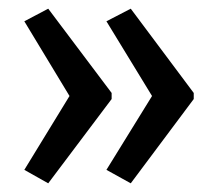

<svg xmlns="http://www.w3.org/2000/svg" viewBox="-20 -485 500 442"><path d="M426 -257 281 -63 225 -94 330 -264 225 -436 281 -465 426 -271ZM237 -257 91 -63 36 -94 140 -264 36 -436 91 -465 237 -271Z"/></svg>

Font: Noto Sans Khmer ExtraCondensed
Style: Regular
Weight: 400
Width: 2
Designer: Danh Hong and the Monotype Design Team
Foundry: Monotype Imaging Inc.
Version: Version 2.004; ttfautohint (v1.8.4.7-5d5b)